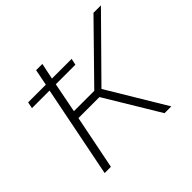

<svg xmlns="http://www.w3.org/2000/svg" viewBox="-151 -832 1020 1020"><g transform="rotate(-45 359.0 -322.0)"><path d="M406 -328 603 0H552L368 -305H210L149 0H102L205 -517H73L80 -553H213L231 -644H278L259 -553H407L399 -517H252L219 -348H372L662 -644H718Z"/></g></svg>

Font: Montserrat Ace
Style: Light Italic
Weight: 300
Italic angle: -11.3°
Designer: Julieta Ulanovsky
Foundry: Julieta Ulanovsky
Version: Version 1